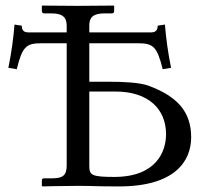

<svg xmlns="http://www.w3.org/2000/svg" viewBox="-20 -666 750 688"><path d="M523 -550H300V-575C300 -603 313 -618 354 -618H381C386 -618 389 -621 389 -626V-645L387 -646C387 -646 293 -645 258 -645C219 -645 132 -646 132 -646L130 -645V-626C130 -621 134 -618 138 -618H165C204 -618 219 -604 219 -574V-550H80C59 -550 58 -567 58 -574L32 -578C28 -528 21 -477 10 -423L40 -418C60 -498 73 -511 128 -511H219V-74C219 -39 207 -27 167 -27H138C132 -27 130 -24 130 -19V0L132 2C132 2 209 0 259 0C317 0 318 2 407 2C606 2 665 -88 665 -174C665 -267 614 -321 512 -359C479 -371 415 -373 379 -373H300V-511H475C530 -511 543 -498 563 -418L593 -423C582 -477 575 -528 571 -578L545 -574C545 -567 544 -550 523 -550ZM300 -338H394C512 -338 575 -275 575 -185C575 -124 541 -32 389 -32C307 -32 300 -39 300 -72Z"/></svg>

Font: Libertinus Math
Style: Regular
Weight: 400
Designer: Philipp H. Poll
Foundry: Khaled Hosny
Version: Version 6.2